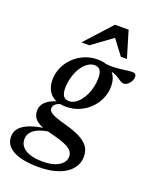

<svg xmlns="http://www.w3.org/2000/svg" viewBox="-231 -774 905 1128"><g transform="rotate(20 221.0 -210.0)"><path d="M454 -372.5Q443.5 -372.5 435 -377.5Q426.5 -382.5 416.5 -389.5Q406.5 -396.5 392.8 -403.5Q379 -410.5 358.5 -415Q338 -419.5 308.5 -418.5L301 -446.5Q345.5 -441.5 378.5 -443.8Q411.5 -446 436.2 -450Q461 -454 480.5 -454Q492 -454 498 -448.5Q504 -443 504 -432Q504 -421 499.5 -410.5Q495 -400 487.8 -391.5Q480.5 -383 471.8 -377.8Q463 -372.5 454 -372.5ZM186.5 -165.5Q204.5 -165.5 221.8 -175.5Q239 -185.5 254 -203.5Q269 -221.5 280 -245Q291 -268.5 297.2 -295.8Q303.5 -323 303.5 -352.5Q303.5 -386 291.8 -401Q280 -416 257.5 -416Q239 -416 221.8 -406Q204.5 -396 189.5 -378.2Q174.5 -360.5 163.8 -337Q153 -313.5 146.5 -286Q140 -258.5 140 -229.5Q140.5 -196 152 -180.8Q163.5 -165.5 186.5 -165.5ZM262.5 -453.5Q305.5 -453.5 333.8 -438Q362 -422.5 376.2 -395.2Q390.5 -368 390.5 -332Q390.5 -290.5 374.2 -253.8Q358 -217 329.2 -188.8Q300.5 -160.5 262.5 -144.5Q224.5 -128.5 181 -128.5Q138.5 -128.5 110 -144Q81.5 -159.5 67.2 -187Q53 -214.5 53 -250Q53 -291 69.2 -327.8Q85.5 -364.5 114.2 -392.8Q143 -421 181 -437.2Q219 -453.5 262.5 -453.5ZM151 259.5Q98 259.5 58.2 251.8Q18.5 244 -8.2 229.2Q-35 214.5 -48.2 193.5Q-61.5 172.5 -61.5 146Q-61.5 115.5 -42.2 92.5Q-23 69.5 18.8 53.5Q60.5 37.5 128.5 29L166.5 23.5L179 39.5Q140 41 110 48.2Q80 55.5 59.2 67.5Q38.5 79.5 28 96.2Q17.5 113 17.5 134Q17.5 159.5 33.2 179Q49 198.5 81.2 209.8Q113.5 221 163 221Q209 221 239.5 209.8Q270 198.5 285 180.2Q300 162 300 141Q300 123.5 291 110.2Q282 97 262.8 86.2Q243.5 75.5 212.8 65.8Q182 56 138.5 45.5Q94 35 70.5 20Q47 5 38.5 -12.8Q30 -30.5 30 -49.5Q30 -75 45 -94.5Q60 -114 88.5 -127.8Q117 -141.5 156 -148.5L173 -137Q137 -133 120.5 -120.5Q104 -108 104 -91.5Q104 -83.5 108.2 -76.2Q112.5 -69 123.8 -61.8Q135 -54.5 156.8 -46.8Q178.5 -39 213.5 -29.5Q278.5 -12 315.2 8.8Q352 29.5 366.8 54.5Q381.5 79.5 381.5 110.5Q381.5 143 366.2 170.2Q351 197.5 321.5 217.5Q292 237.5 249 248.5Q206 259.5 151 259.5ZM138 -515 288 -680H373L422.5 -515H384.5L306.5 -618.5H329.5L187.5 -515Z"/></g></svg>

Font: Newsreader 16pt Medium
Style: Italic
Weight: 500
Italic angle: -17°
Designer: Hugues Gentile
Foundry: Production Type
Version: Version 1.003